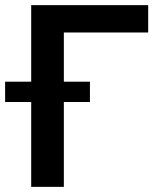

<svg xmlns="http://www.w3.org/2000/svg" viewBox="-56 -727 631 747"><path d="M520.5 -600.6H192.4V-409.2H293.9V-330.1H192.4V0H65.4V-330.1H-36.1V-409.2H65.4V-707H520.5Z"/></svg>

Font: Pretendard JP SemiBold
Style: Regular
Weight: 600
Designer: Base glyphs from Inter by Rasmus Andersson; Hangeul glyphs from Noto Sans CJK(Source Han Sans) by Jang Soo-young and Kan
Foundry: Kil Hyung-jin
Version: Version 1.309